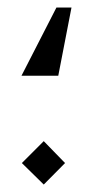

<svg xmlns="http://www.w3.org/2000/svg" viewBox="-20 -477 250 510"><path d="M169.9 -457 134.8 -275.9H37.1L129.9 -457ZM96.2 13.2 38.1 -43.9 96.2 -102.1 152.8 -43.9Z"/></svg>

Font: Wesal
Style: Regular
Weight: 400
Designer: Ahmed zaza
Foundry: Ahmed zaza
Version: Version 2.01